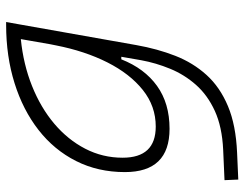

<svg xmlns="http://www.w3.org/2000/svg" viewBox="-106 -456 797 626"><g transform="rotate(-90 293.0 -143.5)"><path d="M20 234.4 18.1 189.5 117.7 185.1Q191.9 181.6 243.7 158Q295.4 134.3 328.9 96.4Q362.3 58.6 381.3 12.2Q400.4 -34.2 409.2 -82.5L420.4 -147H412.1Q382.3 -71.3 325.4 -30.5Q268.6 10.3 185.5 10.3Q44.4 10.3 44.4 -135.3Q44.4 -223.1 80.6 -294.7Q116.7 -366.2 181.9 -417Q247.1 -467.8 334.5 -495.1Q421.9 -522.5 524.4 -522.5H533.7L458.5 -98.1Q446.3 -29.3 423.6 28.8Q400.9 86.9 361.1 130.9Q321.3 174.8 259.5 200.7Q197.8 226.6 107.9 230.5ZM478 -474.6Q395.5 -466.3 325 -438Q254.4 -409.7 202.1 -365.5Q149.9 -321.3 120.6 -264.6Q91.3 -208 91.3 -142.6Q91.3 -34.7 192.9 -34.7Q259.3 -34.7 312 -76.7Q364.7 -118.7 401.9 -192.1Q439 -265.6 457.5 -359.9L461.4 -379.4Z"/></g></svg>

Font: Cascadia Code ExtraLight
Style: Italic
Weight: 200
Italic angle: -10°
Monospace: yes
Designer: Aaron Bell
Foundry: Saja Typeworks
Version: Version 2404.023; ttfautohint (v1.8.4)